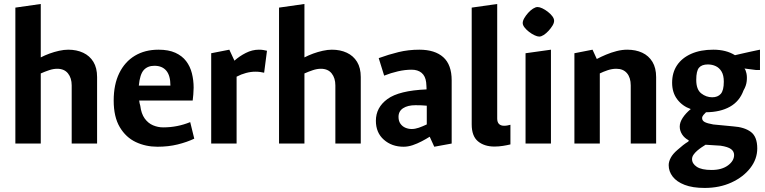

<svg xmlns="http://www.w3.org/2000/svg" viewBox="-20 -711 3791 951"><path d="M56.1 0V-673.3L181.9 -691.3V-426.7Q201.8 -437 225.1 -445.6Q248.4 -454.1 272.7 -459.5Q297.1 -464.9 317.8 -464.9Q359.6 -464.9 392 -449.7Q424.3 -434.6 442.6 -404.7Q460.9 -374.8 460.9 -329.3V0H335.1V-287.9Q335.1 -324.5 316.7 -347.5Q298.3 -370.4 263.3 -370.4Q244.5 -370.4 223.5 -363.4Q202.5 -356.4 181.9 -347.2V0Z M759.9 15.8Q701.9 15.8 652.7 -7.3Q603.5 -30.5 573.3 -81.2Q543.1 -132 543.1 -212.9Q543.1 -292.3 570.7 -348.7Q598.3 -405.1 648.1 -435Q698 -464.9 764.9 -464.9Q815 -464.9 848.6 -449.6Q882.2 -434.3 902.1 -408.1Q922 -381.9 930.5 -347.9Q939.1 -313.8 939.1 -276.8Q939.1 -261.8 937.5 -243.1Q935.9 -224.3 934.4 -213.1H669.4Q670 -206.1 671.4 -199.9Q672.7 -193.7 674.8 -187.3Q679.6 -147.7 696.7 -124.1Q713.8 -100.5 738.1 -90.3Q762.5 -80.1 788 -80.1Q824.3 -80.1 857.2 -86.7Q890.1 -93.2 922.1 -106.2L942.2 -24.2Q906.2 -7 860.2 4.4Q814.1 15.8 759.9 15.8ZM667.6 -286.9H824.1Q824.1 -336.8 803.6 -361Q783.1 -385.2 744.9 -385.2Q711.2 -385.2 692 -364Q672.9 -342.7 667.6 -286.9Z M1026.1 0V-447.3L1115.9 -464.9L1141.2 -410.5Q1166.1 -432.9 1197.8 -448.9Q1229.6 -464.9 1261.9 -464.9Q1274.5 -464.9 1284.1 -463.3Q1293.7 -461.7 1302.4 -459.6L1288.3 -350.8Q1280.2 -352.8 1269.3 -354.3Q1258.3 -355.9 1245.1 -355.9Q1222.2 -355.9 1198.4 -349.5Q1174.5 -343.2 1151.9 -331.2V0Z M1362.1 0V-673.3L1487.9 -691.3V-426.7Q1507.8 -437 1531.1 -445.6Q1554.4 -454.1 1578.7 -459.5Q1603.1 -464.9 1623.8 -464.9Q1665.6 -464.9 1698 -449.7Q1730.3 -434.6 1748.6 -404.7Q1766.9 -374.8 1766.9 -329.3V0H1641.1V-287.9Q1641.1 -324.5 1622.7 -347.5Q1604.3 -370.4 1569.3 -370.4Q1550.5 -370.4 1529.5 -363.4Q1508.5 -356.4 1487.9 -347.2V0Z M1979.1 15.8Q1920.7 15.8 1881.3 -19Q1841.8 -53.7 1841.8 -112.8Q1841.8 -178.7 1899.1 -220.5Q1956.4 -262.4 2092.9 -268.2Q2092.4 -277.3 2092.1 -286.1Q2091.8 -294.9 2090.8 -303.4Q2087 -334.5 2068.2 -350.2Q2049.4 -365.8 2018.9 -365.8Q1986.6 -365.8 1951.4 -357.8Q1916.2 -349.8 1882.8 -336.4L1855.8 -423.1Q1905.1 -441.1 1954 -453Q2002.9 -464.9 2057.2 -464.9Q2134 -464.9 2175.6 -427.7Q2217.2 -390.5 2217.2 -313V0L2131 15.8L2108.4 -33.8Q2090.9 -22.7 2068.7 -11.1Q2046.6 0.5 2023.7 8.2Q2000.7 15.8 1979.1 15.8ZM2019.2 -72Q2036 -72 2054.5 -78.4Q2072.9 -84.8 2093.9 -94.7V-187.5Q2080.9 -188.9 2066.8 -189.4Q2052.7 -189.9 2037.7 -189.9Q1999.6 -189.9 1976.7 -175.1Q1953.9 -160.3 1953.9 -132.1Q1953.9 -111.6 1963.4 -98.2Q1972.8 -84.8 1987.8 -78.4Q2002.7 -72 2019.2 -72Z M2429.1 14.9Q2378.9 14.9 2347.6 -10.9Q2316.4 -36.7 2316.4 -95V-673.3L2442.7 -691.3V-124.2Q2442.7 -106 2451.5 -97Q2460.4 -88.1 2476.9 -88.1Q2485.7 -88.1 2493.2 -89.6Q2500.8 -91 2508.2 -93V4.3Q2491.8 8.3 2470.9 11.6Q2450 14.9 2429.1 14.9Z M2583.1 0V-447.3L2708.9 -464.9V0ZM2651 -529.8Q2641.7 -529.8 2627.8 -536.3Q2613.9 -542.8 2600.5 -553.1Q2587.1 -563.4 2578.1 -575Q2569.1 -586.6 2569.1 -596.9Q2569.1 -607.7 2576.8 -621.1Q2584.5 -634.5 2596 -647.3Q2607.6 -660.2 2620.2 -668.2Q2632.9 -676.2 2642.7 -676.2Q2652.5 -676.2 2666.2 -669.7Q2679.9 -663.2 2693.2 -652.9Q2706.6 -642.6 2715.6 -630.8Q2724.6 -618.9 2724.6 -608.1Q2724.6 -597.3 2716.7 -584.2Q2708.7 -571.1 2697.1 -558.4Q2685.5 -545.8 2673.2 -537.8Q2660.8 -529.8 2651 -529.8Z M2825.1 0V-447.3L2914.9 -464.9L2936 -418.8Q2956.6 -429.8 2982 -440.4Q3007.4 -451.1 3034.4 -458Q3061.4 -464.9 3086.8 -464.9Q3128.7 -464.9 3160.9 -450Q3193 -435.1 3211.5 -404.8Q3229.9 -374.5 3229.9 -329V0H3104.1V-287.9Q3104.1 -326.4 3085.5 -348.4Q3066.9 -370.4 3032.7 -370.4Q3011.4 -370.4 2990 -363.2Q2968.5 -356 2950.9 -347.3V0Z M3470.3 219.9Q3410.5 219.9 3371 204.6Q3331.4 189.3 3311.8 163.6Q3292.1 137.9 3292.1 107.1Q3292.1 89.9 3302.2 70.6Q3312.3 51.3 3335.2 31.8Q3350.2 18.4 3363.1 8.2Q3376 -1.9 3389.5 -10L3391.7 -15.8Q3370.7 -26.6 3358.7 -45Q3346.8 -63.5 3346.8 -84Q3346.8 -104.9 3361.5 -127.4Q3376.2 -149.9 3401.4 -170.8Q3360.3 -185.2 3334.7 -218.6Q3309.1 -252.1 3309.1 -301.3Q3309.1 -351.3 3333.4 -387.7Q3357.8 -424.1 3403.7 -444.5Q3449.6 -464.9 3513.1 -464.9Q3576.9 -464.9 3620.4 -437.6Q3632.1 -440.2 3652.5 -445Q3673 -449.8 3693.8 -454.3Q3714.6 -458.9 3729.2 -461.9Q3743.8 -464.9 3744.3 -464.9V-364.2H3725.3L3667.4 -371.7Q3673.5 -365 3677.2 -347.9Q3681 -330.7 3678.5 -308.4Q3676.1 -286 3662.8 -263.3Q3643.1 -209 3595.3 -182.3Q3547.5 -155.5 3476.9 -155Q3470.3 -148.9 3464 -141.3Q3457.7 -133.7 3457.7 -126.1Q3457.7 -113.4 3470.6 -106.5Q3483.5 -99.6 3513.1 -94.5L3611.1 -85.1Q3666.9 -81.4 3698.8 -57.8Q3730.8 -34.2 3730.8 24.1Q3730.8 76.7 3696.4 121.2Q3662 165.7 3603.2 192.8Q3544.4 219.9 3470.3 219.9ZM3504.7 130.9Q3554.8 130.9 3585.4 108.5Q3616.1 86 3616.1 56.7Q3616.1 39 3601 27.6Q3585.9 16.2 3549 10.6L3474.8 5.9Q3466.1 11.3 3455.1 18.7Q3444 26.2 3432.9 35.7Q3421.9 45.3 3414.8 55.7Q3407.8 66.2 3407.8 77.1Q3407.8 99.6 3431.4 115.3Q3455.1 130.9 3504.7 130.9ZM3507.7 -229.2Q3535.3 -229.2 3550.2 -246.2Q3565.1 -263.2 3565.1 -306.3Q3565.1 -338.2 3554 -356.6Q3542.9 -375.1 3525.2 -383.4Q3507.5 -391.8 3486.1 -391.8Q3456.2 -391.8 3442.4 -375.8Q3428.6 -359.9 3428.6 -315.3Q3428.6 -267.7 3453.2 -248.5Q3477.7 -229.2 3507.7 -229.2Z"/></svg>

Font: Ancizar Sans Thin
Style: Regular
Weight: 100
Designer: Cesar Puertas, Viviana Monsalve, Julian Moncada, Julian Prieto, Jose Castro, Mariel Hernandez, Felipe Aragon, Sara Alarc
Version: Version 8.100